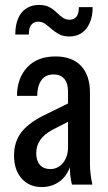

<svg xmlns="http://www.w3.org/2000/svg" viewBox="-20 -749 439 779"><path d="M272 0Q267 -18 265 -39.5Q263 -61 263 -85H256V-377Q256 -412 240.5 -429.5Q225 -447 198 -447Q164 -447 147.5 -423Q131 -399 131 -360H49Q49 -431 90 -475.5Q131 -520 205 -520Q273 -520 309 -481.5Q345 -443 345 -373V-85Q345 -64 347.5 -42.5Q350 -21 355 0ZM149 10Q99 10 68 -24.5Q37 -59 37 -118Q37 -172 65 -210Q93 -248 154 -279L276 -339V-265L194 -223Q160 -205 143.5 -181.5Q127 -158 127 -127Q127 -97 142 -80Q157 -63 184 -63Q215 -63 235.5 -88Q256 -113 256 -152L267 -81Q253 -35 221.5 -12.5Q190 10 149 10ZM262 -601Q237 -601 220 -610Q203 -619 189.5 -631Q176 -643 163.5 -652Q151 -661 135 -661Q118 -661 107.5 -649Q97 -637 97 -609H42Q42 -647 53.5 -674Q65 -701 87 -715Q109 -729 138 -729Q164 -729 180.5 -720Q197 -711 209 -699Q221 -687 233.5 -678Q246 -669 263 -669Q280 -669 290 -681Q300 -693 300 -720H356Q356 -683 344 -656Q332 -629 311 -615Q290 -601 262 -601Z"/></svg>

Font: Instrument Sans Condensed Medium
Style: Regular
Weight: 500
Width: 3
Designer: Rodrigo Fuenzalida
Foundry: fragTYPE
Version: Version 1.000;gftools[0.9.28]